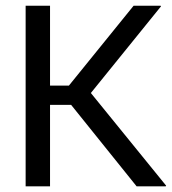

<svg xmlns="http://www.w3.org/2000/svg" viewBox="-20 -660 608 680"><path d="M157.2 -288.6V0H70.8V-639.6H157.2V-356.9H224.1L453.1 -639.6H548.8L550.3 -637.7L301.8 -330.6L568.4 -2.4L566.9 0H463.9L231.9 -288.6Z"/></svg>

Font: Yantramanav
Style: Regular
Weight: 400
Version: Version 1.000;PS 1.0;hotconv 1.0.72;makeotf.lib2.5.5900; ttf